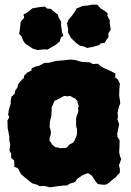

<svg xmlns="http://www.w3.org/2000/svg" viewBox="-20 -780 562 825"><path d="M255 17 228 20 195 25 171 19 149 20 141 14 119 8 106 -2 90 -15 70 -32 57 -57 42 -63 41 -90 28 -102V-119L21 -133L24 -159L20 -176V-195L17 -209L13 -230L12 -263L20 -276L15 -287L18 -308L26 -334V-347L29 -364L43 -377L46 -392L55 -404L58 -418L66 -429L83 -446V-454L97 -468L115 -477L116 -487L133 -494L147 -497L172 -510H189L220 -518L254 -521L282 -524L304 -522L327 -515L334 -514L351 -513L367 -512L378 -505L401 -506L414 -494L434 -484L451 -477L476 -464L475 -447L486 -439L495 -421L493 -398L492 -371L495 -349L497 -337L491 -321L485 -295L487 -277L484 -268L492 -246L484 -207V-193L494 -177L493 -140L492 -126L496 -107L501 -97L491 -69L495 -56V-38L485 -28L477 -18L461 -6L449 5L436 13L424 14L401 11L391 0L375 -25L359 -36L351 -34L335 -27L311 -11L303 2L278 10L268 17ZM238 -143 248 -144H257L267 -146L273 -153L280 -160L286 -163L295 -168L301 -177L304 -186L309 -197L311 -206V-225L308 -233L307 -245V-260V-270L309 -280L312 -288L315 -296L317 -306L315 -312L318 -326L314 -336L313 -345L303 -357L291 -362L282 -368L268 -366L256 -368L245 -362L236 -357L224 -351L215 -347L210 -337L206 -327L202 -319V-305L201 -296V-287L200 -276L197 -268L194 -255V-243L193 -234L197 -223L199 -209L197 -199L193 -186V-174L198 -169L202 -162L206 -157L214 -150L220 -147L231 -146ZM355 -574 338 -581 325 -583 309 -594 284 -618 272 -641 273 -654 268 -679 274 -695 291 -715 305 -735 308 -743 337 -755 355 -756 377 -760H398L413 -743L429 -734L443 -722L441 -713L452 -692L451 -682L456 -653L446 -637V-620L438 -610L430 -596L413 -594L406 -586L376 -578ZM141 -565 119 -572 105 -582 88 -593 78 -608 74 -622 62 -635 65 -650 69 -686 84 -704 81 -718 95 -725 119 -744 147 -749 173 -752 183 -743 199 -742 208 -733 229 -717 231 -707 243 -686 242 -673 247 -641 252 -626 242 -619 236 -601 220 -588 203 -578 184 -567 171 -568Z"/></svg>

Font: Winky Rough ExtraBold
Style: Regular
Weight: 800
Designer: Simon Atzbach
Foundry: typofactur
Version: Version 1.206; ttfautohint (v1.8.4.7-5d5b)